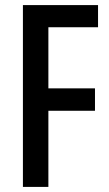

<svg xmlns="http://www.w3.org/2000/svg" viewBox="-20 -734 430 754"><path d="M170 0V-299H353V-387H170V-627H365V-714H70V0Z"/></svg>

Font: Noto Sans Myanmar ExtraCondensed Medium
Style: Regular
Weight: 500
Width: 2
Designer: Monotype Design Team
Foundry: Monotype Imaging Inc.
Version: Version 2.107